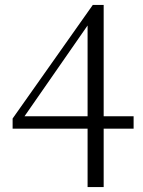

<svg xmlns="http://www.w3.org/2000/svg" viewBox="-20 -756 576 776"><path d="M399 0V-236H520V-286H399V-736H355L31 -277V-236H334V0ZM334 -653V-286H79Z"/></svg>

Font: AllPunType Light
Style: Regular
Weight: 300
Version: 1.0